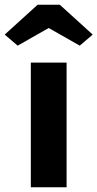

<svg xmlns="http://www.w3.org/2000/svg" viewBox="-66 -796 414 816"><path d="M65 0V-530H217V0ZM9 -602 -46 -649 94 -776H188L328 -649L273 -602L141 -677Z"/></svg>

Font: Readex Pro bold
Style: Bold
Weight: 700
Designer: Bonnie Shaver-Troup, Thomas Jockin
Foundry: Lexend
Version: Version 1.200; ttfautohint (v1.8.3)